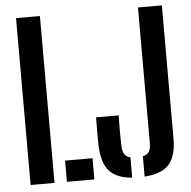

<svg xmlns="http://www.w3.org/2000/svg" viewBox="-55 -855 912 917"><g transform="rotate(-5 400.5 -396.5)"><path d="M55.4 0V-800H169.9V0ZM229.4 0V-101.7H361.1V0ZM541.8 7.3Q466.1 1.4 431.7 -38.2Q397.3 -77.7 395 -161.1Q394.3 -194.4 394.3 -227.9Q394.3 -261.4 395 -294.6H503.6Q502.8 -271.9 502.5 -246.8Q502.1 -221.7 502.5 -196.7Q502.8 -171.6 503.6 -148.9Q504.3 -122.8 513.1 -108.7Q521.9 -94.6 541.8 -89.8ZM601.3 7.5V-89.8Q622.6 -94.7 631.3 -108.8Q640 -122.8 640 -148.9V-800H754.5V-161.1Q754.5 -77.5 718.9 -37.7Q683.4 2.1 601.3 7.5Z"/></g></svg>

Font: Big Shoulders Stencil Text Thin
Style: Regular
Weight: 100
Designer: Patric King
Foundry: XO Type Co
Version: Version 2.001